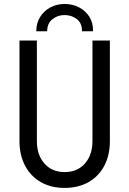

<svg xmlns="http://www.w3.org/2000/svg" viewBox="-20 -920 639 948"><path d="M298.8 7.8Q231.4 7.8 181.4 -21Q131.3 -49.8 103.8 -101.8Q76.2 -153.8 76.2 -223.6V-719.7H162.1V-223.6Q162.1 -154.8 199.5 -112.5Q236.8 -70.3 298.8 -70.3Q361.8 -70.3 399.2 -112.5Q436.5 -154.8 436.5 -223.6V-719.7H522.5V-223.6Q522.5 -153.8 495.1 -101.8Q467.8 -49.8 417.5 -21Q367.2 7.8 298.8 7.8ZM298.8 -900.4Q337.9 -900.4 370.1 -883.8Q402.3 -867.2 421.4 -836.9Q440.4 -806.6 439.5 -765.6H384.8Q385.7 -804.7 359.9 -825.2Q334 -845.7 298.8 -845.7Q264.6 -845.7 238.8 -825.2Q212.9 -804.7 212.9 -765.6H159.2Q159.2 -806.6 178.5 -836.9Q197.8 -867.2 229.5 -883.8Q261.2 -900.4 298.8 -900.4Z"/></svg>

Font: Reddit Sans Condensed
Style: Regular
Weight: 400
Designer: Stephen Hutchings
Foundry: Reddit
Version: Version 1.014